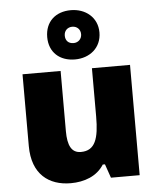

<svg xmlns="http://www.w3.org/2000/svg" viewBox="-58 -900 786 959"><g transform="rotate(-5 335.0 -420.5)"><path d="M333 -604C407 -604 466 -651 466 -728C466 -804 406 -851 333 -851C256 -851 204 -804 204 -727C204 -651 256 -604 333 -604ZM333 -686C306 -686 292 -703 292 -727C292 -752 310 -768 333 -768C356 -768 374 -752 374 -727C374 -703 356 -686 333 -686ZM604 -553H413V-311C413 -201 394 -141 322 -141C275 -141 256 -179 256 -251V-553H65V-193C65 -51 149 10 258 10C326 10 390 -13 425 -69H436L460 0H604Z"/></g></svg>

Font: Noto Sans Sinhala UI Black
Style: Regular
Weight: 900
Designer: Jelle Bosma - Monotype Design Team
Foundry: Monotype Imaging Inc.
Version: Version 2.006